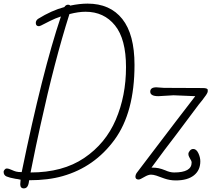

<svg xmlns="http://www.w3.org/2000/svg" viewBox="-49 -987 1179 1062"><path d="M63 32Q63 25 65 7Q48 3 37 2Q3 -4 -13 -11Q-29 -18 -29 -37Q-29 -42 -23.5 -48.5Q-18 -55 -13 -55Q0 -55 16 -47Q29 -41 40 -38Q51 -35 71 -35Q185 -590 288 -896Q255 -885 228.5 -871.5Q202 -858 198 -856Q172 -842 167 -842Q149 -842 149 -860Q149 -874 162 -883Q236 -929 307 -948Q315 -961 328 -961Q336 -961 339 -956Q392 -967 435 -967Q560 -967 627.5 -882Q695 -797 695 -628Q695 -365 584.5 -214Q474 -63 298 -13Q218 10 112 10Q110 33 103 44Q96 55 83 55Q63 55 63 32ZM648 -616Q648 -771 587 -846.5Q526 -922 424 -922Q385 -922 335 -909Q253 -651 175 -295Q152 -193 120 -33Q298 -33 416.5 -113Q535 -193 591.5 -325Q648 -457 648 -616ZM859 0Q833 -10 816 -15.5Q799 -21 786 -21Q771 -21 749 -8Q726 6 718 6Q700 6 700 -10Q700 -19 706 -29L794 -145Q857 -228 924.5 -316.5Q992 -405 1031 -455L911 -460L827 -455Q782 -455 782 -480Q782 -504 816 -504L858 -501L1073 -500Q1099 -500 1100 -490V-481Q1100 -475 1091 -461.5Q1082 -448 1070 -433L1049 -407L927 -244Q865 -164 789 -60Q813 -60 829 -56.5Q845 -53 865 -45Q891 -33 914 -33Q1011 -33 1011 -88Q1011 -97 1002 -110Q1001 -112 997 -119.5Q993 -127 993 -135Q993 -144 1001 -153.5Q1009 -163 1020 -163Q1037 -163 1048 -140Q1059 -117 1059 -95Q1059 -45 1023.5 -17Q988 11 923 11Q890 11 859 0Z"/></svg>

Font: Bad Script
Style: Regular
Weight: 400
Italic angle: -10°
Designer: Roman Shchyukin (Gaslight Type Foundry), Cyreal (Charset Expansion)
Foundry: Gaslight
Version: Version 2.000